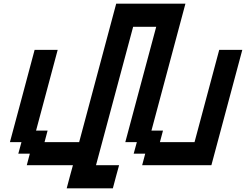

<svg xmlns="http://www.w3.org/2000/svg" viewBox="-20 -895 1332 1040"><path d="M341.3 125H591.3Q596.7 104 607.9 62.5Q619.1 21 625 0H500L701.2 -750H826.2Q798.3 -646 742.4 -437.7Q686.5 -229.5 658.7 -125H721.2L704.1 -62.5H766.6L750 0H1125Q1152.8 -104 1208.7 -312.3Q1264.6 -520.5 1292.5 -625H1167.5Q1145 -542 1100.6 -375Q1056.2 -208 1033.7 -125H846.2L862.8 -187.5H800.3L984.4 -875H609.4L408.7 -125H221.2L237.8 -187.5H175.3L292.5 -625H167.5Q145.5 -542 100.8 -375Q56.2 -208 33.7 -125H96.2L79.1 -62.5H141.6L125 0H375Q369.1 21 357.9 62.5Q346.7 104 341.3 125Z"/></svg>

Font: Faithful 32x
Style: Oblique
Weight: 400
Foundry: Faithful Resource Pack
Version: Version 1.0; January 27, 2023